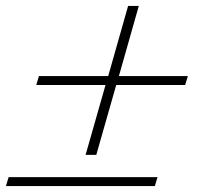

<svg xmlns="http://www.w3.org/2000/svg" viewBox="-53 -626 679 646"><path d="M-33 0 -24 -30H477L468 0ZM78 -370H311L378 -606H414L347 -370H579L570 -340H338L271 -105H235L302 -340H69Z"/></svg>

Font: Playfair Display Black
Style: Italic
Weight: 900
Italic angle: -14°
Designer: Claus Eggers Sørensen
Foundry: Claus Eggers Sørensen
Version: Version 1.203